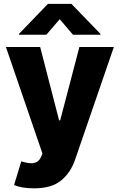

<svg xmlns="http://www.w3.org/2000/svg" viewBox="-20 -795 636 1019"><path d="M193.2 -545.5 293.7 -156.2H299.4L401.3 -545.5H584.2L378.6 52.2Q367.2 85.6 349.1 113.1Q331 140.6 305.4 161.9Q255 204.5 161.2 204.5Q95.9 204.5 54.7 187.1L93 61.1Q124.6 71.4 145.6 71.4Q164.1 71.4 177.2 63.4Q190.3 55.4 198.5 36.2L205.3 19.9L11.4 -545.5ZM81 -615.4 234.4 -774.5H359L512.8 -615.4V-610.8H367.2L296.9 -693.2L226.2 -610.8H81Z"/></svg>

Font: Inter P Extra Bold
Style: Regular
Weight: 800
Designer: Rasmus Andersson
Foundry: rsms
Version: Version 3.018;git-588b23468